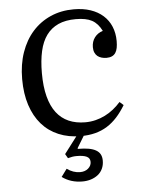

<svg xmlns="http://www.w3.org/2000/svg" viewBox="-54 -593 639 847"><g transform="rotate(-5 265.5 -170.0)"><path d="M304 -550Q248 -550 201.5 -529.5Q155 -509 121.5 -471.5Q88 -434 69.5 -381Q51 -328 51 -263Q51 -198 67.5 -147.5Q84 -97 114.5 -62Q145 -27 189 -8.5Q233 10 287 10Q322 10 351 2.5Q380 -5 404 -20Q428 -35 448.5 -57.5Q469 -80 487 -110L470 -125Q455 -108 437.5 -94Q420 -80 400 -70Q380 -60 358 -54.5Q336 -49 312 -49Q271 -49 239 -63Q207 -77 185 -105.5Q163 -134 151.5 -178Q140 -222 140 -282Q140 -337 149.5 -379Q159 -421 179.5 -449Q200 -477 232 -491.5Q264 -506 310 -506Q355 -506 381 -492Q407 -478 424 -444Q401 -437 387.5 -419Q374 -401 374 -376Q374 -362 378.5 -352Q383 -342 390.5 -336Q398 -330 408.5 -327Q419 -324 430 -324Q444 -324 454 -328.5Q464 -333 470 -342Q476 -351 478.5 -364Q481 -377 481 -394Q481 -429 469 -458Q457 -487 434 -507.5Q411 -528 378.5 -539Q346 -550 304 -550ZM277 210Q297 210 314.5 204.5Q332 199 345.5 188.5Q359 178 366.5 162Q374 146 374 126Q374 110 368 98.5Q362 87 349 79.5Q336 72 316.5 68.5Q297 65 269 65Q269 64 268.5 63.5Q268 63 268 62L316 -17H287L211 83L222 102Q233 99 241.5 97.5Q250 96 261 96Q290 96 305 103Q320 110 320 127Q320 144 306 156Q292 168 270 168Q240 168 212 148L187 182Q225 210 277 210Z"/></g></svg>

Font: GradeGX
Style: Regular
Weight: 100
Width: 1
Designer: Adam Twardoch
Foundry: Adam Twardoch
Version: Version 2.002; DEVELOPMENT